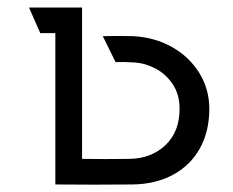

<svg xmlns="http://www.w3.org/2000/svg" viewBox="-20 -490 620 510"><path d="M324 -68Q382 -69 419.5 -104.5Q457 -140 457 -201Q457 -239 439 -266Q421 -293 394 -307.5Q367 -322 338 -324Q308 -326 287 -325L253 -394Q292 -395 333 -394Q391 -391 437 -365Q483 -339 509.5 -296Q536 -253 536 -201Q536 -141 511 -96Q486 -51 440 -26Q394 -1 333 0Q230 1 127 0V-402H87L57 -470H198V-68Q260 -67 324 -68Z"/></svg>

Font: Kreadon
Style: Regular
Weight: 400
Designer: kohakuno
Foundry: StudioGnu
Version: Version 1.000;Glyphs 3.1.2 (3151)